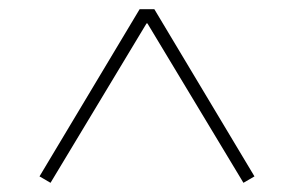

<svg xmlns="http://www.w3.org/2000/svg" viewBox="-20 -718 640 418"><path d="M66 -334 284 -698H316L534 -334L510 -320L301 -667H299L90 -320Z"/></svg>

Font: IBM Plex Serif ExtLt
Style: Regular
Weight: 200
Designer: Mike Abbink, Paul van der Laan, Pieter van Rosmalen
Foundry: Bold Monday
Version: Version 3.001